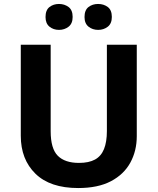

<svg xmlns="http://www.w3.org/2000/svg" viewBox="-20 -940 796 970"><path d="M671 -252Q671 -178 638.5 -118.5Q606 -59 540.5 -24.5Q475 10 375 10Q233 10 159 -62.5Q85 -135 85 -254V-714H236V-277Q236 -189 272 -153Q308 -117 379 -117Q429 -117 460 -134Q491 -151 505.5 -187Q520 -223 520 -278V-714H671ZM210 -854Q210 -889 230 -904.5Q250 -920 277.9 -920Q305.8 -920 326.4 -904.6Q347 -889.2 347 -854.4Q347 -821 326.4 -805Q305.8 -789 277.9 -789Q250 -789 230 -805.2Q210 -821.5 210 -854ZM407 -854Q407 -889 427.1 -904.5Q447.3 -920 475.6 -920Q504 -920 524.5 -904.6Q545 -889.2 545 -854.4Q545 -821 524.4 -805Q503.9 -789 476 -789Q447.5 -789 427.3 -805.2Q407 -821.5 407 -854Z"/></svg>

Font: Noto Sans Myanmar
Style: Regular
Weight: 400
Designer: Monotype Design Team
Foundry: Monotype Imaging Inc.
Version: Version 2.107